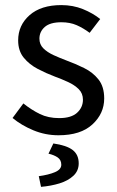

<svg xmlns="http://www.w3.org/2000/svg" viewBox="-20 -519 461 754"><path d="M209.5 12.2Q158.2 12.2 111.1 -7.3Q64 -26.9 29.3 -55.7L71.8 -112.8Q103.5 -87.4 136.5 -71.3Q169.4 -55.2 212.4 -55.2Q259.8 -55.2 282.7 -76.2Q305.7 -97.2 305.7 -127.4Q305.7 -152.3 289.3 -168.7Q272.9 -185.1 247.6 -196.8Q222.2 -208.5 195.3 -218.3Q161.6 -231 128.4 -248.3Q95.2 -265.6 73.2 -292.5Q51.3 -319.3 51.3 -360.4Q51.3 -419.9 96.2 -459.5Q141.1 -499 220.7 -499Q266.6 -499 305.7 -483.2Q344.7 -467.3 373.5 -444.3L332 -390.1Q307.1 -408.7 281 -420.2Q254.9 -431.6 221.2 -431.6Q176.8 -431.6 155.8 -413.1Q134.8 -394.5 134.8 -367.2Q134.8 -344.7 150.1 -329.3Q165.5 -314 189.9 -302.7Q214.4 -291.5 241.7 -281.2Q276.4 -268.6 310.5 -251.7Q344.7 -234.9 366.9 -206.8Q389.2 -178.7 389.2 -132.3Q389.2 -73.2 343 -30.5Q296.9 12.2 209.5 12.2ZM141.1 214.8 132.3 172.9Q171.4 167.5 196 157Q220.7 146.5 220.7 127.9Q220.7 108.9 206.3 99.1Q191.9 89.4 170.4 84.5L189.5 44.4Q241.7 51.8 265.4 70.1Q289.1 88.4 289.1 122.6Q289.1 151.9 268.1 171.4Q247.1 190.9 213.6 201.2Q180.2 211.4 141.1 214.8Z"/></svg>

Font: Varta Medium
Style: Regular
Weight: 500
Designer: Joana Correia, Viktoriya Grabowska, Eben Sorkin
Foundry: Sorkin Type Co.
Version: Version 1.004